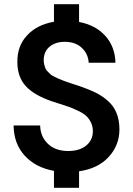

<svg xmlns="http://www.w3.org/2000/svg" viewBox="-20 -811 637 918"><path d="M238 87V6Q150 -10 98 -67Q46 -124 45 -211H172Q173 -158 209 -123.5Q245 -89 306 -89Q360 -89 392 -115Q424 -141 424 -184Q424 -207 414.5 -226Q405 -245 392 -257Q379 -269 354 -281Q329 -293 309.5 -300Q290 -307 255 -318Q239 -323 230 -326Q144 -355 103.5 -399Q63 -443 63 -514Q62 -591 109.5 -642Q157 -693 238 -707V-791H358V-706Q437 -691 483.5 -639.5Q530 -588 532 -511H404Q402 -552 372.5 -581Q343 -610 293 -611Q247 -612 218 -588.5Q189 -565 189 -523Q189 -512 191.5 -502Q194 -492 197 -484.5Q200 -477 207.5 -469.5Q215 -462 220.5 -456.5Q226 -451 238.5 -445Q251 -439 258 -435.5Q265 -432 281.5 -426Q298 -420 306.5 -417Q315 -414 335 -407.5Q355 -401 364 -398Q407 -383 437.5 -368Q468 -353 495.5 -329Q523 -305 537 -271Q551 -237 551 -192Q551 -117 500 -61Q449 -5 358 8V87Z"/></svg>

Font: AWOL-DM SemiBold
Style: Regular
Weight: 600
Designer: Colophon Foundry, Jonny Pinhorn, Mikhail Sharanda
Foundry: Colophon Foundry
Version: Version 1.000;Glyphs 3.2.3 (3260)